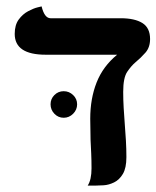

<svg xmlns="http://www.w3.org/2000/svg" viewBox="-20 -579 489 600"><path d="M138 -253Q138 -270 150 -282Q162 -294 179 -294Q196 -294 208.5 -282Q221 -270 221 -253Q221 -236 208.5 -223.5Q196 -211 179 -211Q162 -211 150 -223.5Q138 -236 138 -253ZM365 -292Q365 -267 366.5 -241.5Q368 -216 370 -190Q372 -165 373.5 -139.5Q375 -114 375 -88Q375 -54 364 -35.5Q353 -17 336.5 -9Q320 -1 304 0Q288 1 278 1H254Q266 -17 266 -53Q266 -78 265 -100Q264 -122 263 -142Q263 -159 262.5 -175.5Q262 -192 262 -208Q262 -271 282 -321.5Q302 -372 346 -408H123Q26 -408 26 -473Q26 -501 38.5 -518Q51 -535 68 -544Q85 -553 97.5 -556Q110 -559 110 -559Q119 -522 138 -522H357Q401 -522 425 -507Q449 -492 449 -457Q449 -431 434.5 -414.5Q420 -398 403 -384Q390 -373 377.5 -354.5Q365 -336 365 -292Z"/></svg>

Font: Libertinus Serif SemiBold
Style: Regular
Weight: 600
Designer: Philipp H. Poll, Khaled Hosny
Foundry: Caleb Maclennan
Version: Version 7.051;RELEASE